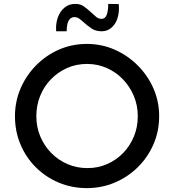

<svg xmlns="http://www.w3.org/2000/svg" viewBox="-20 -960 896 988"><path d="M57 -362Q57 -437 85.5 -504Q114 -571 165 -623Q216 -675 283 -704.5Q350 -734 427 -734Q503 -734 570 -704.5Q637 -675 689 -623Q741 -571 770 -504Q799 -437 799 -362Q799 -285 770 -218Q741 -151 689.5 -100Q638 -49 570.5 -20.5Q503 8 427 8Q350 8 283 -20Q216 -48 165 -98.5Q114 -149 85.5 -216.5Q57 -284 57 -362ZM167 -362Q167 -306 187.5 -257.5Q208 -209 244 -172.5Q280 -136 327.5 -115.5Q375 -95 430 -95Q484 -95 531 -115.5Q578 -136 613.5 -172.5Q649 -209 669 -257.5Q689 -306 689 -362Q689 -418 668.5 -466.5Q648 -515 612.5 -552Q577 -589 529.5 -610Q482 -631 428 -631Q372 -631 325 -610Q278 -589 242 -552Q206 -515 186.5 -466Q167 -417 167 -362ZM504 -799Q472 -799 451 -813.5Q430 -828 412 -844Q400 -855 388.5 -863.5Q377 -872 362 -872Q350 -872 340.5 -863Q331 -854 327 -837.5Q323 -821 323 -799H269Q266 -838 277.5 -870Q289 -902 312 -921Q335 -940 368 -940Q394 -940 413 -926Q432 -912 448 -897Q462 -884 474.5 -873.5Q487 -863 502 -863Q522 -863 529.5 -884.5Q537 -906 537 -940L591 -939Q595 -898 584.5 -866Q574 -834 552.5 -816.5Q531 -799 504 -799Z"/></svg>

Font: Josefin Sans Thin Medium
Style: Regular
Weight: 500
Version: Version 2.000